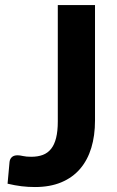

<svg xmlns="http://www.w3.org/2000/svg" viewBox="-20 -746 472 774"><path d="M363 -260Q363 -199 348 -149.8Q333 -100.5 302.8 -65.2Q272.5 -30 227 -11Q181.5 8 121 8Q93.5 8 66.8 4.8Q40 1.5 10.5 -5.5Q12.5 -27.5 14.5 -49.5Q16.5 -71.5 18.5 -93.5Q20 -105.5 28 -112.8Q36 -120 51 -120Q59.5 -120 72.8 -117Q86 -114 105.5 -114Q132.5 -114 152.5 -121.5Q172.5 -129 186 -146Q199.5 -163 206.2 -190.2Q213 -217.5 213 -256.5V-725.5H363Z"/></svg>

Font: Lato 2
Style: Regular
Weight: 800
Designer: Lukasz Dziedzic with Adam Twardoch and Botio Nikoltchev
Foundry: tyPoland Lukasz Dziedzic
Version: Version 2.015; 2015-08-06; http://www.latofonts.com/